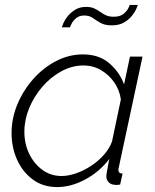

<svg xmlns="http://www.w3.org/2000/svg" viewBox="-20 -750 631 780"><path d="M212 10Q155 10 113.5 -20.5Q72 -51 49.5 -101Q27 -151 27 -209Q27 -270 51 -327Q75 -384 115.5 -429.5Q156 -475 208 -502Q260 -529 317 -529Q382 -529 424 -493Q466 -457 484 -407L508 -520H559L463 -72Q462 -69 461.5 -66Q461 -63 461 -60Q461 -45 478 -45L468 0Q462 0 457 1Q452 2 448 1Q430 0 421 -10Q412 -20 412 -34Q412 -39 413 -45Q414 -51 416.5 -64.5Q419 -78 424 -104Q384 -52 326.5 -21Q269 10 212 10ZM230 -35Q258 -35 289.5 -46Q321 -57 350.5 -76.5Q380 -96 402.5 -121.5Q425 -147 435 -175L471 -346Q466 -383 445 -414Q424 -445 391.5 -464.5Q359 -484 319 -484Q272 -484 228.5 -460Q185 -436 151.5 -397Q118 -358 98.5 -310.5Q79 -263 79 -215Q79 -166 98.5 -125.5Q118 -85 152 -60Q186 -35 230 -35ZM434 -647Q406 -647 388.5 -657Q371 -667 357 -677Q343 -687 322 -687Q302 -687 289 -676Q276 -665 270.5 -653Q265 -641 264 -639H231Q232 -643 237.5 -656Q243 -669 255 -684Q267 -699 285.5 -710.5Q304 -722 330 -722Q349 -722 362.5 -716Q376 -710 387.5 -701.5Q399 -693 411.5 -687.5Q424 -682 442 -682Q467 -682 481 -693Q495 -704 501 -716Q507 -728 507 -730H540Q539 -726 533 -712.5Q527 -699 514.5 -684Q502 -669 482.5 -658Q463 -647 434 -647Z"/></svg>

Font: Raleway Thin Light
Style: Italic
Weight: 300
Italic angle: -12°
Version: Version 4.026